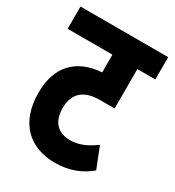

<svg xmlns="http://www.w3.org/2000/svg" viewBox="-154 -714 734 806"><g transform="rotate(30 212.5 -311.0)"><path d="M425 -514V-622H0V-514H217V-428C96 -420 28 -347 28 -222C28 -74 112 0 235 0C304 0 358 -23 401 -59L361 -160C320 -130 283 -114 242 -114C185 -114 148 -147 148 -216C148 -285 187 -323 267 -323H338V-514Z"/></g></svg>

Font: Noto Sans Devanagari ExtraCondensed
Style: Bold
Weight: 700
Width: 2
Designer: Jelle Bosma - Monotype Design Team
Foundry: Monotype Imaging Inc.
Version: Version 2.004